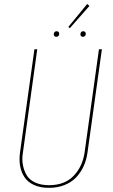

<svg xmlns="http://www.w3.org/2000/svg" viewBox="-20 -926 561 956"><path d="M414.1 -906.2 425.3 -896.5 327.6 -785.6 320.3 -792ZM260.3 -742.7Q254.4 -742.7 251 -746.3Q247.6 -750 247.6 -755.4Q247.6 -761.7 251.5 -766.1Q255.4 -770.5 262.2 -770.5Q268.1 -770.5 271.5 -766.8Q274.9 -763.2 274.9 -757.8Q274.9 -751.5 271 -747.1Q267.1 -742.7 260.3 -742.7ZM392.6 -742.7Q386.7 -742.7 383.5 -746.3Q380.4 -750 380.4 -755.4Q380.4 -761.7 384 -766.1Q387.7 -770.5 394.5 -770.5Q400.4 -770.5 403.8 -766.8Q407.2 -763.2 407.2 -757.8Q407.2 -751.5 403.3 -747.1Q399.4 -742.7 392.6 -742.7ZM487.3 -680.7 415.5 -165.5Q410.6 -129.9 396.7 -99.1Q382.8 -68.4 359.9 -43.7Q336.9 -19 301.8 -4.9Q266.6 9.3 223.6 9.3Q180.2 9.3 148.9 -5.1Q117.7 -19.5 101.6 -44.4Q85.4 -69.3 80.1 -100.1Q74.7 -130.9 79.6 -166.5L151.4 -680.7H165.5L94.2 -167Q88.4 -134.3 94 -104.7Q99.6 -75.2 113.3 -52.7Q127 -30.3 155.5 -17.1Q184.1 -3.9 224.1 -3.9Q302.2 -3.9 346.9 -50.8Q391.6 -97.7 401.4 -168L472.7 -680.7Z"/></svg>

Font: Fira Sans Compressed Hair
Style: Italic
Weight: 100
Width: 3
Italic angle: -8°
Designer: Carrois Corporate & Edenspiekermann AG
Foundry: Carrois Corporate GbR & Edenspiekermann AG
Version: Version 4.203;PS 004.203;hotconv 1.0.88;makeotf.lib2.5.64775